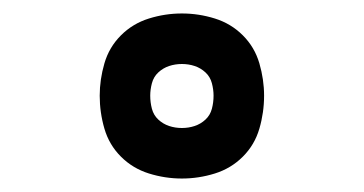

<svg xmlns="http://www.w3.org/2000/svg" viewBox="-20 -798 540 285"><path d="M250 -533Q225 -533 201 -540.5Q177 -548 159.5 -565.5Q142 -583 135 -607Q128 -631 128 -656Q128 -680 135 -704Q142 -728 159.5 -745.5Q177 -763 201 -770.5Q225 -778 250 -778Q275 -778 299 -770.5Q323 -763 340.5 -745.5Q358 -728 365 -704Q372 -680 372 -656Q372 -631 365 -607Q358 -583 340.5 -565.5Q323 -548 299 -540.5Q275 -533 250 -533ZM250 -608Q260 -608 269 -611Q278 -614 285 -620.5Q292 -627 294.5 -636.5Q297 -646 297 -656Q297 -665 294.5 -674.5Q292 -684 285 -690.5Q278 -697 269 -700Q260 -703 250 -703Q240 -703 231 -700Q222 -697 215 -690.5Q208 -684 205.5 -674.5Q203 -665 203 -656Q203 -646 205.5 -636.5Q208 -627 215 -620.5Q222 -614 231 -611Q240 -608 250 -608Z"/></svg>

Font: Iosevka Curly Semibold
Style: Regular
Weight: 600
Monospace: yes
Designer: Belleve Invis
Foundry: Belleve Invis
Version: Version 22.1.2; ttfautohint (v1.8.4)